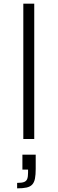

<svg xmlns="http://www.w3.org/2000/svg" viewBox="-20 -763 317 1054"><path d="M108 0V-743H168V0ZM74 271V241Q100 241 112.5 236Q125 231 129.5 219Q134 207 134 185V168H103V86H176V164Q176 196 172 217Q168 238 157 250Q146 262 126 266.5Q106 271 74 271Z"/></svg>

Font: Saira Expanded Light
Style: Regular
Weight: 300
Width: 7
Designer: Hector Gatti with collaboration of the Omnibus-Type team
Foundry: Omnibus-Type
Version: Version 1.101